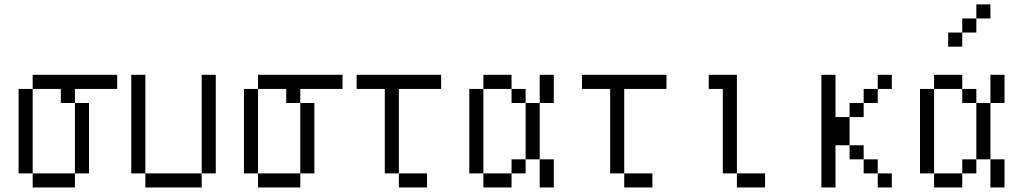

<svg xmlns="http://www.w3.org/2000/svg" viewBox="-20 -832 4540 852"><path d="M500 -437.5V-500H125V-437.5H62.5Q62.5 -437.5 62.5 -62.5H125V0H312.5V-62.5H125Q125 -62.5 125 -437.5H250V-375H312.5V-62.5H375V-375H312.5V-437.5Z M625 -62.5V0H875V-62.5ZM625 -62.5V-500H562.5V-62.5ZM875 -62.5H937.5V-500H875Z M1500 -437.5V-500H1125V-437.5H1062.5Q1062.5 -437.5 1062.5 -62.5H1125V0H1312.5V-62.5H1125Q1125 -62.5 1125 -437.5H1250V-375H1312.5V-62.5H1375V-375H1312.5V-437.5Z M1875 0V-62.5H1750V0ZM1937.5 -437.5V-500H1562.5V-437.5H1687.5Q1687.5 -437.5 1687.5 -62.5H1750Q1750 -62.5 1750 -437.5Z M2125 -62.5V0H2250V-62.5ZM2125 -62.5Q2125 -62.5 2125 -437.5H2062.5Q2062.5 -437.5 2062.5 -62.5ZM2250 -62.5H2312.5V-125H2250ZM2375 -125Q2375 -125 2375 0H2437.5Q2437.5 0 2437.5 -125ZM2312.5 -125H2375Q2375 -125 2375 -375H2312.5Q2312.5 -375 2312.5 -125ZM2312.5 -375V-437.5H2250V-375ZM2375 -375H2437.5Q2437.5 -375 2437.5 -500H2375Q2375 -500 2375 -375ZM2125 -437.5H2250V-500H2125Z M2875 0V-62.5H2750V0ZM2937.5 -437.5V-500H2562.5V-437.5H2687.5Q2687.5 -437.5 2687.5 -62.5H2750Q2750 -62.5 2750 -437.5Z M3375 0V-62.5H3250V0ZM3250 -62.5V-500H3125V-437.5H3187.5Q3187.5 -437.5 3187.5 -62.5Z M3937.5 0V-62.5H3875V0ZM3937.5 -437.5V-500H3875V-437.5H3812.5V-375H3750V-312.5H3687.5V-500H3625Q3625 -500 3625 0H3687.5V-187.5H3750V-125H3812.5V-62.5H3875V-125H3812.5V-187.5H3750Q3750 -187.5 3750 -312.5H3812.5V-375H3875V-437.5Z M4375 -750V-812.5H4312.5V-750H4250V-687.5H4187.5V-625H4250V-687.5H4312.5V-750ZM4125 -62.5V0H4250V-62.5ZM4125 -62.5Q4125 -62.5 4125 -437.5H4062.5Q4062.5 -437.5 4062.5 -62.5ZM4250 -62.5H4312.5V-125H4250ZM4375 -125Q4375 -125 4375 0H4437.5Q4437.5 0 4437.5 -125ZM4312.5 -125H4375Q4375 -125 4375 -375H4312.5Q4312.5 -375 4312.5 -125ZM4312.5 -375V-437.5H4250V-375ZM4375 -375H4437.5Q4437.5 -375 4437.5 -500H4375Q4375 -500 4375 -375ZM4125 -437.5H4250V-500H4125Z"/></svg>

Font: CalcUnifontExMono
Style: Regular
Weight: 500
Version: Version 15.0.06